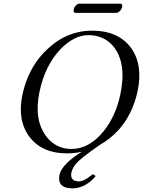

<svg xmlns="http://www.w3.org/2000/svg" viewBox="-20 -825 778 1045"><path d="M613.8 -754.9H390.1Q378.4 -755.9 380.9 -772.9Q384.8 -790.5 400.9 -801.8Q405.8 -805.2 409.7 -805.2H634.8Q647.5 -804.2 645 -788.1Q641.1 -769.5 623.5 -758.3Q617.7 -755.4 613.8 -754.9ZM500 134.8Q443.8 199.2 376 200.2Q298.8 200.2 301.8 142.6Q302.2 134.3 303.7 126Q317.4 67.9 425.3 1Q384.8 9.8 343.8 9.8Q210 9.8 141.1 -79.1Q72.8 -169.4 102.1 -310.1Q131.3 -445.3 216.3 -536.1Q323.2 -649.9 461.9 -657.7Q470.7 -658.2 480 -658.2Q625 -658.2 693.8 -563.5Q758.8 -472.7 729 -329.1Q701.2 -201.2 624 -116.2Q578.6 -67.4 522.9 -36.1Q418.5 36.6 394 65.4Q374 89.8 368.2 115.2Q360.8 161.1 408.2 162.1Q437 162.1 476.1 129.9Q479.5 127 482.9 124Q495.6 125 500 134.8ZM461.9 -633.8Q383.8 -633.8 309.6 -557.6Q226.1 -470.7 195.3 -327.1Q162.6 -172.9 232.9 -81.1Q285.6 -14.2 369.1 -14.2Q465.8 -14.2 544.4 -111.3Q609.4 -192.4 634.8 -310.1Q670.9 -480.5 597.7 -571.8Q546.4 -633.3 461.9 -633.8Z"/></svg>

Font: Linux Libertine Display Slanted O
Style: Slanted
Weight: 400
Designer: Philipp H. Poll
Foundry: Philipp H. Poll
Version: Version 5.0.9